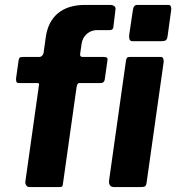

<svg xmlns="http://www.w3.org/2000/svg" viewBox="-20 -762 718 782"><path d="M403.2 -530Q413 -530 416.1 -526.2Q419.2 -522.4 417.5 -515.2L406.6 -438Q404.2 -423.7 389.9 -423.7H302.5Q294.8 -423.7 292.1 -408.6L236.5 -14.3Q235.5 -4.7 232.6 -2.4Q229.7 0 221.8 0H99.1Q92.2 0 87.2 -6.6Q82.2 -13.1 83.2 -21.7L138.8 -416.3Q140.8 -423.7 132.7 -423.7H56.4Q48.5 -423.7 46.6 -429.7Q44.7 -435.6 45.5 -443.6L55.9 -517.2Q57.3 -524.4 60.1 -527.2Q62.9 -530 73 -530H139.7Q146.5 -530 151.9 -535.6Q157.2 -541.1 157.9 -549.4L166.4 -610.4Q175.4 -674.6 216.4 -708.3Q257.5 -742 326.7 -742H427.9Q438.8 -742 445.4 -737.1Q452 -732.3 450.3 -722.6L441.6 -651Q440.6 -639.3 425.8 -639.3H374.3Q351.5 -639.3 333.6 -623.9Q315.7 -608.4 312.1 -582.5L306.2 -541Q305.2 -530 317.7 -530H403.2ZM577.3 -19.6Q575.6 -6.1 570.5 -3.1Q565.4 0 551 0H445.7Q433 0 428 -7.1Q423 -14.3 424 -25.3L493.1 -515.3Q494.9 -524.9 497.8 -527.4Q500.7 -530 508.6 -530H635.3Q642.4 -530 644.9 -523.2Q647.4 -516.4 646.4 -508.3ZM662.6 -614.8Q660.9 -602.1 655.3 -598.1Q649.8 -594.1 635.3 -594.1H520Q510.1 -594.1 507.4 -602.2Q504.7 -610.2 506.4 -621.2L521.4 -722.2Q524.1 -742 539.4 -742H666.6Q673.7 -742 676.1 -734.8Q678.6 -727.6 676.9 -718.7Z"/></svg>

Font: Libre Franklin Thin
Style: Italic
Weight: 100
Italic angle: -8°
Designer: Pablo Impallari, Rodrigo Fuenzalida, Nhung Nguyen
Foundry: Impallari Type
Version: Version 3.000